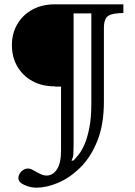

<svg xmlns="http://www.w3.org/2000/svg" viewBox="-20 -720 624 887"><path d="M148 147Q120 147 92.5 134.5Q65 122 65 103Q65 90 74 77.5Q83 65 98.5 60Q114 55 133 66L157 79Q168 85 176.5 88Q185 91 195 91Q224 91 243 62.5Q262 34 262 -25V-320H234V-321Q174 -321 129.5 -345.5Q85 -370 60 -413Q35 -456 35 -511Q35 -566 60 -608.5Q85 -651 129.5 -675.5Q174 -700 234 -700H550V-660L529 -659Q485 -656 472.5 -640Q460 -624 460 -592V-251Q460 -144 429.5 -68.5Q399 7 350.5 54.5Q302 102 248.5 124.5Q195 147 148 147ZM310 22H319Q328 13 342 -4Q356 -21 369.5 -51Q383 -81 392.5 -128Q402 -175 402 -244V-658H320V-48Q320 -26 319 -9Q318 8 310 22Z"/></svg>

Font: Hedvig Letters Serif 12pt
Style: Regular
Weight: 400
Designer: Alexander Örn & Tor Weibull
Foundry: Kanon Foundry
Version: Version 1.000; ttfautohint (v1.8.4.7-5d5b)